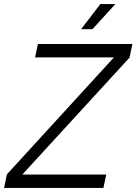

<svg xmlns="http://www.w3.org/2000/svg" viewBox="-21 -927 673 947"><path d="M-1 0 13 -67 541 -644H152L166 -710H632L618 -643L89 -66H503L489 0ZM379 -783 474 -907H548L435 -783Z"/></svg>

Font: Geist Mono Light
Style: Italic
Weight: 300
Italic angle: -12°
Monospace: yes
Designer: Basement.studio, Andrés Briganti, Mateo Zaragoza
Foundry: Basement.studio, Vercel, Andrés Briganti, Guido Ferreyra, Mateo Zaragoza
Version: Version 1.500; ttfautohint (v1.8.4.7-5d5b)